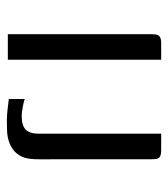

<svg xmlns="http://www.w3.org/2000/svg" viewBox="16 -516 503 576"><g transform="rotate(90 268.0 -228.5)"><path d="M83 0Q83 -107 83 -214.1Q83 -321.1 83 -428.1Q83 -438.7 84.3 -445.6Q85.6 -452.4 91.4 -456.2Q97.3 -460 110.3 -460H159.7V0ZM458.3 -149.5Q458.3 -129.8 458.5 -103.1Q458.8 -76.5 456 -60.3Q453 -41.9 441.6 -27.7Q430.2 -13.5 411.8 -5.8Q393.4 2 368.6 2.5Q354.9 3 340.3 2.9Q325.8 2.7 310.3 1Q294.8 -0.8 277.5 -3V-50.7Q284.9 -47.9 301.6 -44.7Q318.3 -41.6 328.6 -41.6Q357 -41.6 369.3 -53.6Q381.6 -65.6 381.6 -93.2V-460H431Q444.8 -460 450.7 -456.2Q456.5 -452.4 457.4 -445.1Q458.3 -437.9 458.3 -427.2Z"/></g></svg>

Font: Genos Thin
Style: Regular
Weight: 100
Designer: Robert E. Leuschke
Foundry: Robert E. Leuschke
Version: Version 1.010